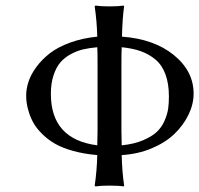

<svg xmlns="http://www.w3.org/2000/svg" viewBox="-20 -668 717 691"><path d="M330.1 -109.9Q282.7 -113.8 243.4 -124.8Q204.1 -135.7 178.2 -150.6Q152.3 -165.5 132.6 -185.1Q112.8 -204.6 102.1 -222.9Q91.3 -241.2 84.7 -261.7Q78.1 -282.2 76.2 -296.4Q74.2 -310.5 74.2 -324.2Q74.2 -348.6 82.8 -374.5Q91.3 -400.4 111.1 -427.2Q130.9 -454.1 159.4 -476.3Q188 -498.5 232.2 -514.6Q276.4 -530.8 330.1 -536.1Q328.6 -591.3 320.8 -645L323.2 -647.9Q341.8 -645 374 -645Q406.7 -645 424.8 -647.9L426.8 -645Q420.9 -607.9 418.9 -536.1Q534.2 -527.8 605.5 -470Q676.8 -412.1 676.8 -331.1Q676.8 -293 658.4 -255.1Q640.1 -217.3 607.7 -186Q575.2 -154.8 525.6 -134Q476.1 -113.3 418 -109.9Q419.4 -49.8 426.8 0L424.8 2.9Q406.7 0 374 0Q341.8 0 323.2 2.9L320.8 0Q328.6 -51.8 330.1 -109.9ZM330.1 -145Q331.1 -172.9 331.1 -198.2V-441.9Q331.1 -480 330.1 -498Q302.7 -495.6 280.3 -490.5Q257.8 -485.4 235.4 -473.4Q212.9 -461.4 197.5 -443.6Q182.1 -425.8 172.6 -396.7Q163.1 -367.7 163.1 -330.1Q163.1 -166.5 330.1 -145ZM418 -145Q462.4 -149.4 494.6 -163.1Q526.9 -176.8 544.4 -193.4Q562 -210 572.3 -233.6Q582.5 -257.3 585.2 -276.9Q587.9 -296.4 587.9 -320.8Q587.9 -367.2 575.4 -400.6Q563 -434.1 539.3 -453.9Q515.6 -473.6 486.3 -483.9Q457 -494.1 418 -498Q417 -480 417 -441.9V-196.8Q417 -172.9 418 -145Z"/></svg>

Font: Linear Smooth
Style: Regular
Weight: 400
Designer: Philipp H. Poll, Flanker
Foundry: Philipp H. Poll, reworked by Flanker
Version: Version 1.061 | FøM Fix